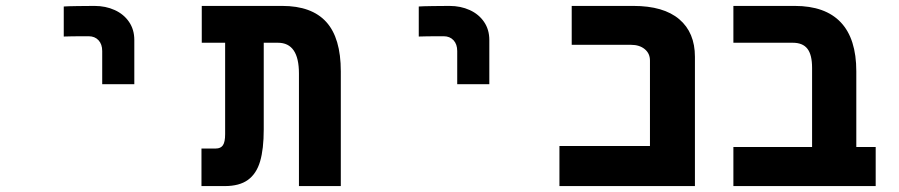

<svg xmlns="http://www.w3.org/2000/svg" viewBox="-20 -629 3040 649"><path d="M299.5 -609Q280.5 -609 242.8 -608.5Q205 -608 195.5 -607V-505.5Q214.5 -506.5 279.5 -506.5Q300.5 -506.5 313 -493Q325.5 -479.5 325.5 -456.5V-344.5H434V-494Q434 -529 416.2 -555Q398.5 -581 367.8 -595Q337 -609 299.5 -609Z M919.5 -484.5H871.5V-192Q871.5 -125 859.2 -83.5Q847 -42 818.2 -21Q789.5 0 739.5 0H661V-127H709.5Q726 -127 733.5 -138Q741 -149 741 -175.5V-484.5H662V-609H934Q1033.5 -609 1082.8 -554.8Q1132 -500.5 1132 -388V0H990.5V-380.5Q990.5 -484.5 919.5 -484.5Z M1499.5 -609Q1480.5 -609 1442.8 -608.5Q1405 -608 1395.5 -607V-505.5Q1414.5 -506.5 1479.5 -506.5Q1500.5 -506.5 1513 -493Q1525.5 -479.5 1525.5 -456.5V-344.5H1634V-494Q1634 -529 1616.2 -555Q1598.5 -581 1567.8 -595Q1537 -609 1499.5 -609Z M1871 -135.5H2177V-424.5Q2177 -448.5 2159.2 -463Q2141.5 -477.5 2113 -477.5H1912.5V-609H2121Q2223 -609 2276 -564Q2329 -519 2329 -437V0H1871Z M2660 -484.5H2459V-609H2666.5Q2769.5 -609 2822 -553.5Q2874.5 -498 2874.5 -388V-132H2940V0H2459V-132H2725V-399.5Q2725 -444 2709.2 -464.2Q2693.5 -484.5 2660 -484.5Z"/></svg>

Font: JuliaMono ExtraBold
Style: Regular
Weight: 800
Monospace: yes
Designer: cormullion
Foundry: corm
Version: Version 0.055; ttfautohint (v1.8.4)